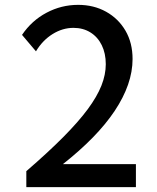

<svg xmlns="http://www.w3.org/2000/svg" viewBox="-20 -767 643 787"><path d="M537.1 0H87.9V-65.4Q177.2 -142.6 239.3 -205.1Q301.3 -267.6 339.6 -319.3Q377.9 -371.1 395.8 -416.3Q413.6 -461.4 413.6 -503.9Q413.6 -548.3 397 -582Q380.4 -615.7 350.3 -634.3Q320.3 -652.8 281.2 -652.8Q236.3 -652.8 195.3 -627.2Q154.3 -601.6 127.4 -556.6L70.3 -624Q109.9 -682.6 170.7 -714.8Q231.4 -747.1 300.3 -747.1Q364.3 -747.1 414.8 -719Q465.3 -690.9 494.4 -641.1Q523.4 -591.3 523.4 -524.9Q523.4 -473.6 504.9 -420.2Q486.3 -366.7 450 -312.3Q413.6 -257.8 360.1 -203.1Q306.6 -148.4 237.8 -94.2H537.1Z"/></svg>

Font: Kumbh Sans Medium
Style: Regular
Weight: 500
Version: Version 1.005